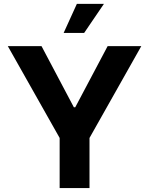

<svg xmlns="http://www.w3.org/2000/svg" viewBox="-20 -964 765 984"><path d="M20.1 -727.5H192.8L358.6 -414.1H365.6L531.6 -727.5H704.1L438.7 -257V0H285.7V-257ZM306.2 -795.3 374 -944.3H512.7L411.3 -795.3Z"/></svg>

Font: Inter V
Style: 
Weight: 400
Designer: Rasmus Andersson
Foundry: rsms
Version: Version 4.000;git-a3f224843